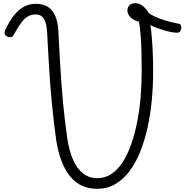

<svg xmlns="http://www.w3.org/2000/svg" viewBox="-20 -1171 1180 1210"><path d="M592 19Q485 19 421 -60.5Q357 -140 334 -290Q326 -348 319 -407Q312 -466 306 -528.5Q300 -591 295 -659Q290 -727 286 -803.5Q282 -880 277 -966Q275 -1004 267 -1029.5Q259 -1055 244 -1067.5Q229 -1080 204 -1080Q178 -1080 156 -1067.5Q134 -1055 113 -1027Q92 -999 68 -954Q62 -942 52.5 -938Q43 -934 27 -940Q12 -947 9.5 -958Q7 -969 13 -982Q39 -1037 67.5 -1073.5Q96 -1110 130.5 -1128.5Q165 -1147 206 -1147Q253 -1147 283 -1127Q313 -1107 329.5 -1067.5Q346 -1028 348 -970Q353 -879 357 -802.5Q361 -726 366 -658.5Q371 -591 376.5 -531Q382 -471 389 -414Q396 -357 404 -299Q416 -220 440.5 -164Q465 -108 503.5 -78Q542 -48 594 -48Q642 -48 682.5 -75Q723 -102 753.5 -149.5Q784 -197 806.5 -261Q829 -325 844 -400Q859 -475 866 -556.5Q873 -638 873 -721Q873 -792 871.5 -849.5Q870 -907 866 -952.5Q862 -998 856 -1034Q821 -1043 802 -1062.5Q783 -1082 783 -1104Q783 -1125 796 -1138Q809 -1151 831 -1151Q857 -1151 879 -1134Q901 -1117 915 -1092Q927 -1080 956 -1066.5Q985 -1053 1024 -1041Q1063 -1029 1104 -1022Q1116 -1021 1120 -1011.5Q1124 -1002 1122 -990.5Q1120 -979 1113.5 -971.5Q1107 -964 1095 -965Q1076 -965 1053 -970Q1030 -975 1005.5 -982.5Q981 -990 960.5 -998Q940 -1006 928 -1013Q934 -972 937.5 -927Q941 -882 943 -830Q945 -778 945 -717Q945 -628 936.5 -539Q928 -450 910 -368Q892 -286 864 -216Q836 -146 796.5 -93Q757 -40 706 -10.5Q655 19 592 19Z"/></svg>

Font: Playwrite BR Light
Style: Regular
Weight: 300
Version: Version 1.003